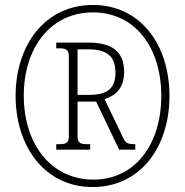

<svg xmlns="http://www.w3.org/2000/svg" viewBox="-20 -745 747 775"><path d="M354 10C544 10 664 -148 664 -358C664 -566 546 -725 355 -725C164 -725 43 -566 43 -358C43 -152 162 10 354 10ZM357 -20C188 -20 76 -161 76 -359C76 -552 184 -695 355 -695C525 -695 631 -554 631 -358C631 -162 525 -20 357 -20ZM207 -141H344V-163H333C305 -163 293 -167 293 -196V-335H368L461 -141H526V-163C495 -163 487 -167 477 -189L402 -345C440 -357 481 -383 481 -455C481 -533 436 -573 338 -573H207V-550H217C246 -550 258 -546 258 -515V-196C258 -167 246 -163 217 -163H207ZM340 -362H293V-546H334C412 -546 446 -518 446 -452C446 -393 419 -362 340 -362Z"/></svg>

Font: Noto Serif Hebrew Condensed ExtraLight
Style: Regular
Weight: 200
Width: 3
Designer: Monotype Design Team
Foundry: Monotype Imaging Inc.
Version: Version 2.004